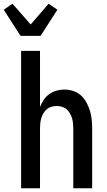

<svg xmlns="http://www.w3.org/2000/svg" viewBox="-53 -1007 573 1027"><path d="M57 -815 -33 -955 14 -987 111 -876 207 -987 254 -955 164 -815ZM60 0V-735H161V-435Q169 -455 181 -473Q193 -491 210.5 -503.5Q228 -516 249 -522Q270 -528 291 -528Q315 -528 338.5 -520.5Q362 -513 379.5 -497Q397 -481 409 -459.5Q421 -438 428 -415Q435 -392 437.5 -368Q440 -344 440 -320V0H339V-320Q339 -334 337.5 -348Q336 -362 332 -375.5Q328 -389 320.5 -401.5Q313 -414 302.5 -423Q292 -432 278 -436Q264 -440 250 -440Q236 -440 222 -436Q208 -432 197.5 -423Q187 -414 179.5 -401.5Q172 -389 168 -375.5Q164 -362 162.5 -348Q161 -334 161 -320V0Z"/></svg>

Font: Iosevka Curly Semibold
Style: Regular
Weight: 600
Monospace: yes
Designer: Belleve Invis
Foundry: Belleve Invis
Version: Version 22.1.2; ttfautohint (v1.8.4)